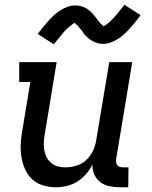

<svg xmlns="http://www.w3.org/2000/svg" viewBox="-20 -782 640 810"><path d="M215 8Q187 8 161 0Q135 -8 116 -25.5Q97 -43 86 -67.5Q75 -92 70.5 -119Q66 -146 67.5 -174.5Q69 -203 74 -231L108 -436H61V-520H219L169 -217Q166 -200 165 -183.5Q164 -167 166.5 -150.5Q169 -134 176 -120Q183 -106 195 -95.5Q207 -85 222.5 -80.5Q238 -76 255 -76Q278 -76 302 -83Q326 -90 344 -107Q362 -124 372.5 -146.5Q383 -169 386 -191L441 -520H538L470 -111Q469 -104 470 -97Q471 -90 475 -85Q479 -80 485.5 -78Q492 -76 499 -76H522L521 8H485Q463 8 441.5 3.5Q420 -1 403.5 -13.5Q387 -26 378 -45.5Q369 -65 370 -88Q359 -66 343 -47.5Q327 -29 306 -16Q285 -3 261.5 2.5Q238 8 215 8ZM207 -595 139 -639Q152 -656 164 -670.5Q176 -685 187 -697Q198 -709 209 -719Q220 -729 235 -738.5Q250 -748 265.5 -753.5Q281 -759 297 -759Q302 -759 307 -758.5Q312 -758 317 -757Q322 -756 326.5 -754.5Q331 -753 336 -751Q341 -749 345 -746.5Q349 -744 352.5 -741Q356 -738 360 -735Q364 -732 367.5 -728Q371 -724 374 -720.5Q377 -717 380 -713.5Q383 -710 384.5 -707.5Q386 -705 390.5 -700Q395 -695 398 -690.5Q401 -686 404 -682.5Q407 -679 411 -677Q415 -675 415 -671L420 -673Q424 -675 427 -677Q430 -679 434 -682.5Q438 -686 440.5 -688Q443 -690 445 -692Q447 -694 449 -696Q451 -698 453.5 -700.5Q456 -703 458.5 -705.5Q461 -708 463.5 -711Q466 -714 468.5 -717Q471 -720 474 -723Q477 -726 479.5 -729.5Q482 -733 485 -737Q488 -741 491.5 -745Q495 -749 498 -753Q501 -757 505 -762L573 -718Q560 -700 548 -685.5Q536 -671 525 -659Q514 -647 503 -637Q492 -627 477 -617.5Q462 -608 446.5 -602.5Q431 -597 415 -597Q410 -597 405 -597.5Q400 -598 395 -599Q390 -600 385.5 -602Q381 -604 376 -606Q371 -608 367 -610.5Q363 -613 359.5 -615.5Q356 -618 352 -621.5Q348 -625 344.5 -628.5Q341 -632 337.5 -635.5Q334 -639 331.5 -643Q329 -647 327.5 -649.5Q326 -652 321.5 -657Q317 -662 314 -666Q311 -670 308 -673.5Q305 -677 301 -679.5Q297 -682 297 -685V-686L292 -684Q287 -681 284.5 -679Q282 -677 278 -673.5Q274 -670 271.5 -668.5Q269 -667 267 -665Q265 -663 263 -661Q261 -659 258.5 -656.5Q256 -654 253.5 -651.5Q251 -649 248.5 -646Q246 -643 243.5 -640Q241 -637 238 -633.5Q235 -630 232.5 -626.5Q230 -623 227 -619.5Q224 -616 220.5 -612Q217 -608 214 -603.5Q211 -599 207 -595Z"/></svg>

Font: Iosevka HT Medium Extended
Style: Italic
Weight: 500
Width: 7
Italic angle: -9°
Monospace: yes
Designer: Belleve Invis
Foundry: Belleve Invis
Version: Version 32.3.0; ttfautohint (v1.8.4)